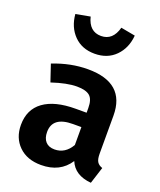

<svg xmlns="http://www.w3.org/2000/svg" viewBox="-151 -907 849 1017"><g transform="rotate(20 273.5 -398.5)"><path d="M101 -798 182 -813Q201 -735 268 -735Q334 -735 355 -813L436 -798Q430 -726 385 -680.5Q340 -635 268 -635Q196 -635 151.5 -680.5Q107 -726 101 -798ZM475 -147Q475 -116 484 -101.5Q493 -87 514 -80L484 14Q391 6 362 -64Q310 16 203 16Q124 16 77.5 -29.5Q31 -75 31 -148Q31 -235 94 -281Q157 -327 275 -327H336V-353Q336 -402 314 -421Q292 -440 241 -440Q185 -440 101 -412L69 -507Q168 -546 265 -546Q475 -546 475 -361ZM242 -86Q302 -86 336 -145V-246H289Q174 -246 174 -160Q174 -125 191.5 -105.5Q209 -86 242 -86Z"/></g></svg>

Font: FiraGO SemiBold
Style: Regular
Weight: 600
Designer: bBox Type
Foundry: bBox Type GmbH
Version: Version 1.001;PS 001.001;hotconv 1.0.88;makeotf.lib2.5.64775